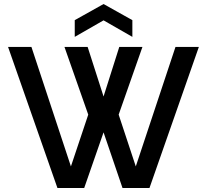

<svg xmlns="http://www.w3.org/2000/svg" viewBox="-20 -933 1027 953"><path d="M265 0 20 -700H136L332 -107L418 -364L300 -700H415L494 -454L572 -700H687L569 -364L654 -107L851 -700H967L722 0H588L494 -276L398 0ZM351 -750V-833L494 -913L637 -833V-750L494 -832Z"/></svg>

Font: Rethink Sans SemiBold
Style: Regular
Weight: 600
Designer: The Rethink Sans project authors (Hans Thiessen). DM Sans designed by Colophon Foundry.
Foundry: Rethink Communications LLC
Version: Version 1.001